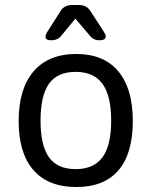

<svg xmlns="http://www.w3.org/2000/svg" viewBox="-20 -746 609 772"><path d="M143 -261Q143 -161 177 -113.5Q211 -66 284 -66Q357 -66 392 -113.5Q427 -161 427 -261Q427 -361 392 -409Q357 -457 284 -457Q211 -457 177 -409.5Q143 -362 143 -261ZM514 -259Q514 -129 456.5 -61.5Q399 6 287 6Q174 6 114.5 -62Q55 -130 55 -259Q55 -389 115 -459Q175 -529 287 -529Q397 -529 455.5 -459.5Q514 -390 514 -259ZM405 -599Q405 -584 379 -584Q360 -584 346 -597L283 -671L222 -597Q208 -584 186 -584Q163 -584 163 -598Q163 -606 169 -616L225 -704Q240 -726 271 -726H296Q327 -726 342 -704L399 -616Q405 -607 405 -599Z"/></svg>

Font: mmAsap
Style: Regular
Weight: 400
Designer: Pablo Cosgaya
Foundry: Omnibus-Type
Version: Version 1.001